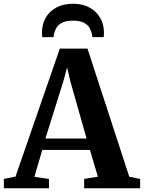

<svg xmlns="http://www.w3.org/2000/svg" viewBox="-44 -1007 769 1027"><path d="M39 -62.5 276 -747H424L647.5 -61.5L705.5 -50V0H406V-50L479.5 -62L437 -205H182L140 -61L218 -50V0H-23L-23.5 -50ZM419 -266 331.5 -575 315 -646.5 295.5 -574.5 199 -266ZM346.5 -987Q398.5 -987 435.5 -966.2Q472.5 -945.5 492.2 -910.8Q512 -876 512 -834Q512 -827 511.8 -820.8Q511.5 -814.5 510.5 -808.5H449.5Q449.5 -811.5 449.5 -815.5Q449.5 -819.5 448 -824Q444.5 -841.5 435 -858Q425.5 -874.5 404.5 -885.5Q383.5 -896.5 346.5 -896.5Q309 -896.5 288 -885.5Q267 -874.5 257.5 -857.8Q248 -841 244.5 -824Q243.5 -819.5 243.2 -815.5Q243 -811.5 243 -808.5H182Q181.5 -814.5 181 -820.8Q180.5 -827 180.5 -834Q180.5 -876.5 200 -911.2Q219.5 -946 256.8 -966.5Q294 -987 346.5 -987Z"/></svg>

Font: Merriweather 48pt
Style: Bold
Weight: 700
Version: Version 2.100